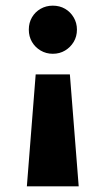

<svg xmlns="http://www.w3.org/2000/svg" viewBox="-20 -461 373 679"><path d="M75 197.9 106.2 -197.9H227.1L258.3 197.9ZM166.7 -270.8Q143.1 -270.8 123.6 -282.3Q104.2 -293.8 93.1 -312.8Q81.9 -331.9 81.9 -356.2Q81.9 -380.6 93.1 -399.7Q104.2 -418.8 123.6 -429.9Q143.1 -441 166.7 -441Q191 -441 210.1 -429.9Q229.2 -418.8 240.6 -399.3Q252.1 -379.9 252.1 -356.2Q252.1 -331.9 240.6 -312.8Q229.2 -293.8 210.1 -282.3Q191 -270.8 166.7 -270.8Z"/></svg>

Font: Afacad Flux ExtraBold
Style: Regular
Weight: 800
Designer: Kristian Moeller
Foundry: Dicotype
Version: Version 1.100